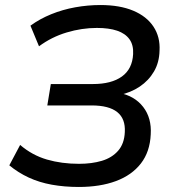

<svg xmlns="http://www.w3.org/2000/svg" viewBox="-20 -734 693 763"><path d="M293 9Q236 9 186 0Q136 -9 94 -28.5Q52 -48 17 -77L60 -158Q108 -117 166.5 -100Q225 -83 294 -83Q345 -83 385 -95Q425 -107 449.5 -135Q474 -163 476 -209Q479 -262 446 -288.5Q413 -315 344 -315H168L182 -400H349Q423 -400 464.5 -430Q506 -460 509 -519Q511 -555 494.5 -578Q478 -601 445.5 -612Q413 -623 365 -623Q305 -623 245 -605Q185 -587 135 -550L101 -632Q138 -659 183.5 -677.5Q229 -696 279 -705Q329 -714 379 -714Q456 -714 509.5 -691.5Q563 -669 590 -628Q617 -587 614 -533Q613 -486 592 -450Q571 -414 535.5 -390Q500 -366 453 -356V-365Q515 -353 549 -309Q583 -265 579 -200Q576 -131 540 -84.5Q504 -38 441 -14.5Q378 9 293 9Z"/></svg>

Font: Nunito Sans 10pt SemiBold
Style: Italic
Weight: 600
Italic angle: -9°
Designer: Vernon Adams
Foundry: Vernon Adams
Version: Version 3.101;gftools[0.9.27]